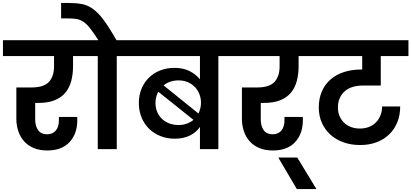

<svg xmlns="http://www.w3.org/2000/svg" viewBox="-41 -1013 2794 1304"><path d="M-21 -740H553V-632H455V-563Q455 -508 442.5 -462Q430 -416 402.5 -383Q375 -350 330 -332Q285 -314 220 -314H198V-201Q198 -158 217.5 -129.5Q237 -101 279 -101Q317 -101 338 -126.5Q359 -152 359 -194V-219H483Q484 -212 484 -207Q484 -202 484 -198Q484 -104 431 -47.5Q378 9 281 9Q228 9 188.5 -7.5Q149 -24 123 -53Q97 -82 83.5 -121.5Q70 -161 70 -207V-419H173Q256 -419 291 -456.5Q326 -494 326 -563V-632H-21Z M623 0V-632H512V-740H627Q595 -790 572 -819.5Q549 -849 527 -864Q505 -879 481 -883.5Q457 -888 423 -888H374V-993H420Q475 -993 515 -985.5Q555 -978 591 -952Q627 -926 664 -876Q701 -826 750 -740H863V-632H752V0Z M1317 -151Q1293 -115 1249.5 -93Q1206 -71 1146 -71Q1094 -71 1049.5 -88.5Q1005 -106 972 -138Q939 -170 920.5 -215Q902 -260 902 -314Q902 -367 920.5 -411Q939 -455 971.5 -486.5Q1004 -518 1048 -535Q1092 -552 1144 -552Q1204 -552 1247 -530Q1290 -508 1317 -474V-632H822V-740H1552V-632H1442V0H1317ZM1171 -467Q1112 -467 1070 -433L1307 -242Q1324 -278 1324 -315Q1324 -344 1314 -371.5Q1304 -399 1284.5 -420Q1265 -441 1236.5 -454Q1208 -467 1171 -467ZM1171 -164Q1203 -164 1228.5 -173.5Q1254 -183 1273 -199L1034 -390Q1015 -355 1015 -314Q1015 -279 1027.5 -251Q1040 -223 1061.5 -203.5Q1083 -184 1111 -174Q1139 -164 1171 -164Z M1511 -740H2085V-632H1987V-563Q1987 -508 1974.5 -462Q1962 -416 1934.5 -383Q1907 -350 1862 -332Q1817 -314 1752 -314H1730V-201Q1730 -158 1749.5 -129.5Q1769 -101 1811 -101Q1849 -101 1870 -126.5Q1891 -152 1891 -194V-219H2015Q2016 -212 2016 -207Q2016 -202 2016 -198Q2016 -104 1963 -47.5Q1910 9 1813 9Q1760 9 1720.5 -7.5Q1681 -24 1655 -53Q1629 -82 1615.5 -121.5Q1602 -161 1602 -207V-419H1705Q1788 -419 1823 -456.5Q1858 -494 1858 -563V-632H1511Z M1849 57H1978L2108 271H1975Z M2044 -740H2733V-632H2545V-432H2422Q2387 -432 2356 -423Q2325 -414 2302.5 -395Q2280 -376 2267 -348Q2254 -320 2254 -283Q2254 -251 2265 -225Q2276 -199 2295.5 -180Q2315 -161 2342.5 -150.5Q2370 -140 2403 -140Q2437 -140 2465 -151Q2493 -162 2512.5 -182Q2532 -202 2543 -229.5Q2554 -257 2554 -290H2677Q2677 -231 2657.5 -183Q2638 -135 2602.5 -100.5Q2567 -66 2517 -47Q2467 -28 2405 -28Q2343 -28 2291.5 -46.5Q2240 -65 2203 -98.5Q2166 -132 2145 -179Q2124 -226 2124 -283Q2124 -343 2144.5 -391Q2165 -439 2203 -472.5Q2241 -506 2294.5 -523.5Q2348 -541 2414 -541H2419V-632H2044Z"/></svg>

Font: SVN-Poppins SemiBold
Style: Regular
Weight: 600
Designer: Ninad Kale (Devanagari), Jonny Pinhorn (Latin)
Foundry: Indian Type Foundry
Version: Version 3.002 2017